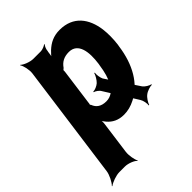

<svg xmlns="http://www.w3.org/2000/svg" viewBox="-232 -660 996 996"><g transform="rotate(-45 265.5 -162.5)"><path d="M470 -28 354 -202C348 -215 344 -240 347 -252H343C340 -240 327 -217 315 -206C304 -196 282 -187 272 -188L271 -184C280 -183 299 -170 305 -158L414 16C422 28 427 54 424 66H428C431 54 446 30 460 20C472 10 500 1 511 2L512 -2C500 -3 479 -16 470 -28ZM252 -500 253 -503C253 -514 260 -533 267 -539L265 -542C258 -536 239 -528 227 -528H172C148 -528 113 -542 102 -554L100 -552C110 -539 118 -502 115 -478L29 153C26 177 7 214 -7 227L-5 229C10 217 48 203 72 203H113C137 203 171 217 180 229L182 227C174 214 167 177 170 153L194 -24C196 -37 196 -54 192 -62L189 -60C192 -52 202 -38 209 -30C230 -6 258 10 300 10C328 10 355 3 382 -11C464 -52 516 -141 532 -259L534 -270C539 -310 539 -347 535 -380C523 -469 475 -538 374 -538C329 -538 297 -521 269 -495C260 -486 244 -470 240 -461L243 -460C248 -469 251 -487 252 -500ZM284 -104C247 -104 225 -120 215 -147C214 -149 209 -155 208 -154L211 -151C212 -152 214 -165 214 -168L240 -360C240 -363 242 -377 241 -378L238 -375C239 -374 248 -382 250 -384C267 -409 291 -423 327 -423C394 -423 404 -349 393 -270L391 -259C380 -180 351 -104 284 -104Z"/></g></svg>

Font: Asimov
Style: EdgeNarIt
Weight: 500
Designer: Google
Version: Version 2.000980: 2014